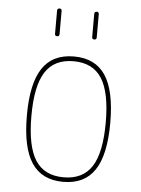

<svg xmlns="http://www.w3.org/2000/svg" viewBox="-53 -772 606 824"><g transform="rotate(5 250.0 -360.0)"><path d="M371.6 -449.7Q333 -509.8 250 -509.8Q167 -509.8 128.4 -449.7Q89.8 -389.6 89.8 -259.8Q89.8 -129.9 128.4 -69.8Q167 -9.8 250 -9.8Q333 -9.8 371.6 -69.8Q410.2 -129.9 410.2 -259.8Q410.2 -389.6 371.6 -449.7ZM385.7 -56.2Q341.8 9.8 250 9.8Q158.2 9.8 114.3 -56.2Q70.3 -122.1 70.3 -260.3Q70.3 -398.4 114.3 -464.4Q158.2 -530.3 250 -530.3Q341.8 -530.3 385.7 -464.4Q429.7 -398.4 429.7 -260.3Q429.7 -122.1 385.7 -56.2ZM320.3 -620.1V-719.7Q320.3 -729.5 330.1 -730Q339.8 -730.5 339.8 -719.7V-620.1Q339.8 -610.4 330.1 -610.4Q320.3 -610.4 320.3 -620.1ZM160.2 -620.1V-719.7Q160.2 -729.5 169.9 -730Q179.7 -730.5 179.7 -719.7V-620.1Q179.7 -610.4 169.9 -610.4Q160.2 -610.4 160.2 -620.1Z"/></g></svg>

Font: Rounded-X Mgen+ 1m thin
Style: Regular
Weight: 100
Designer: [Source Han Sans]
Ryoko NISHIZUKA  (kana & ideographs); Paul D. Hunt (Latin, Greek & Cyrillic); Wenlong ZHANG  (bopomofo
Version: Version 1.059.20150602